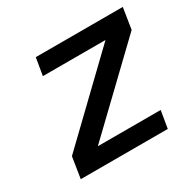

<svg xmlns="http://www.w3.org/2000/svg" viewBox="-117 -624 757 749"><g transform="rotate(-30 261.0 -250.0)"><path d="M130 -500H522L507 -405L166 -78H449L436 0H44L59 -95L399 -422H117Z"/></g></svg>

Font: Overused Grotesk Medium
Style: Italic
Weight: 500
Italic angle: -10°
Version: Version 0.003